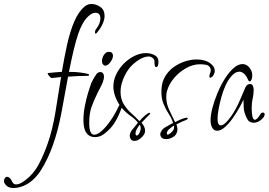

<svg xmlns="http://www.w3.org/2000/svg" viewBox="-219 -663 1346 962"><path d="M-150 279Q-170 279 -182 271Q-191 265 -197 254Q-199 248 -199 244Q-199 236 -194.5 229.5Q-190 223 -183 223Q-176 223 -169 230Q-165 234 -162 239.5Q-159 245 -157 249Q-151 261 -138 261Q-119 261 -91 239Q-50 208 -24.5 159.5Q1 111 20 56Q44 -12 58.5 -100Q73 -188 87 -277Q75 -276 63 -274.5Q51 -273 40 -272Q37 -272 31 -278Q25 -284 21.5 -290.5Q18 -297 21 -297Q58 -301 91 -303Q103 -375 117.5 -440.5Q132 -506 153.5 -556Q175 -606 207 -632Q221 -643 240 -643Q263 -643 284 -628Q305 -613 305 -583Q305 -567 296 -545Q287 -523 265 -497Q262 -494 261 -494Q257 -494 257 -502Q257 -510 261 -515Q284 -545 284 -570Q284 -599 259 -599Q242 -599 223 -581Q193 -553 172.5 -492Q152 -431 129 -315L126 -303Q160 -303 184.5 -299.5Q209 -296 224 -292Q227 -291 227 -288Q227 -283 221 -283Q200 -283 174.5 -282Q149 -281 122 -279Q106 -189 88.5 -97Q71 -5 45 67Q21 134 -11.5 186Q-44 238 -86 261Q-120 279 -150 279ZM308 -334Q304 -334 300.5 -337Q297 -340 295 -343Q292 -349 292 -357Q292 -373 301.5 -387.5Q311 -402 323 -403H326Q338 -403 342.5 -397.5Q347 -392 347 -384Q347 -369 334 -351.5Q321 -334 308 -334ZM257 24Q239 24 226 15Q211 5 205 -15.5Q199 -36 199 -62Q199 -96 206.5 -133.5Q214 -171 223.5 -202Q233 -233 238 -246Q243 -257 249.5 -268.5Q256 -280 263 -290Q271 -302 284 -302Q290 -302 294 -299Q302 -292 302 -279Q302 -272 301 -268Q297 -249 288 -233Q279 -217 271 -200Q251 -159 239.5 -127Q228 -95 228 -47Q228 -16 234.5 -2Q241 12 253 12Q269 12 290 -6.5Q311 -25 333 -56Q355 -87 372 -123Q383 -146 389 -146Q393 -146 393 -138Q393 -133 391 -125Q377 -84 357.5 -51.5Q338 -19 304 7Q291 17 279.5 20.5Q268 24 257 24Z M455 43Q442 43 436.5 34.5Q431 26 431 18Q431 2 445 -15Q450 -21 459 -31.5Q468 -42 472 -48Q459 -66 437 -81Q415 -96 394 -119Q375 -140 362 -170.5Q349 -201 349 -229Q349 -262 364 -292Q379 -322 401 -344Q425 -368 454 -382.5Q483 -397 514 -397Q535 -397 555 -387Q575 -377 575 -354Q575 -327 563 -327Q558 -327 556 -337Q555 -342 555 -347.5Q555 -353 555 -355Q555 -365 546 -372.5Q537 -380 526 -380Q503 -380 475 -362Q447 -344 428 -320Q409 -295 397 -263.5Q385 -232 385 -203Q385 -167 401 -141Q417 -115 439.5 -95Q462 -75 480 -56Q489 -67 499.5 -77Q510 -87 519 -93Q527 -98 530 -98Q533 -98 533 -95Q533 -90 524 -83Q522 -81 512.5 -71.5Q503 -62 490 -48Q498 -39 503 -29Q508 -19 508 -7Q508 9 490 26Q472 43 455 43ZM466 16Q473 16 479.5 3.5Q486 -9 486 -21Q486 -27 484 -32Q482 -37 481 -38Q473 -28 466.5 -16.5Q460 -5 460 4Q460 16 466 16Z M614 34Q595 34 588 23Q584 17 584 10Q584 2 591 -9Q598 -20 616 -29Q618 -30 631.5 -38Q645 -46 648 -47Q642 -69 627 -91.5Q612 -114 600 -143Q588 -172 590 -215Q592 -256 612 -286Q632 -316 663.5 -335Q695 -354 729 -361Q737 -363 746 -364Q755 -365 764 -365Q789 -365 808 -359Q828 -353 842.5 -339Q857 -325 857 -308Q857 -297 850 -286Q848 -282 844 -278Q840 -274 834 -274Q830 -274 830 -280Q830 -285 832.5 -293Q835 -301 836 -303Q837 -305 837 -310Q837 -321 831 -328Q824 -337 809.5 -339Q795 -341 783 -341Q748 -341 714 -322Q680 -303 654.5 -273.5Q629 -244 619 -211Q616 -202 615 -193.5Q614 -185 614 -177Q614 -142 630 -110Q646 -78 658 -51Q686 -66 708 -72Q711 -73 713.5 -73Q716 -73 717 -73Q722 -73 722 -70Q722 -65 709 -60Q706 -59 694 -54Q682 -49 665 -40Q670 -27 670 -15Q670 -3 664 8Q658 19 643 26.5Q628 34 614 34ZM617 7Q618 14 626.5 10Q635 6 644 -4Q653 -14 653 -24Q653 -26 653.5 -28.5Q654 -31 653 -34Q638 -25 627 -14.5Q616 -4 617 7Z M870 -8Q852 -8 844 -23.5Q836 -39 836 -60Q836 -87 845.5 -123Q855 -159 871 -197.5Q887 -236 907.5 -268.5Q928 -301 951 -321.5Q974 -342 996 -342Q1016 -342 1030.5 -324.5Q1045 -307 1045 -285Q1045 -272 1041 -263.5Q1037 -255 1032 -255Q1028 -255 1025 -261Q1015 -284 1003.5 -294Q992 -304 980 -304Q960 -304 940.5 -281.5Q921 -259 909 -230Q899 -208 890.5 -177.5Q882 -147 876.5 -117.5Q871 -88 871 -69Q871 -35 887 -35Q907 -35 938 -79Q961 -111 979.5 -153Q998 -195 1011 -226Q1016 -236 1022 -239Q1028 -242 1033 -242Q1045 -242 1048.5 -232Q1052 -222 1052 -215Q1052 -189 1047 -168.5Q1042 -148 1042 -119Q1042 -98 1045.5 -80.5Q1049 -63 1058 -63Q1069 -63 1086 -91Q1090 -99 1098 -99Q1107 -99 1107 -90Q1107 -77 1089 -62.5Q1071 -48 1053 -48Q1029 -48 1019 -68Q1002 -101 1002 -127.5Q1002 -154 1001 -164Q996 -152 982 -126.5Q968 -101 949 -73.5Q930 -46 909 -27Q888 -8 870 -8Z"/></svg>

Font: Inspiration
Style: Regular
Weight: 400
Designer: Robert E. Leuschke
Foundry: Robert E. Leuschke
Version: Version 2.010; ttfautohint (v1.8.3)